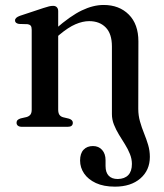

<svg xmlns="http://www.w3.org/2000/svg" viewBox="-20 -498 645 754"><path d="M208.5 -454.5V-68Q208.5 -54 213.5 -47Q218.5 -40 228 -37.5L251 -32Q266 -27 266 -16Q266 0 246 0H66Q56 0 50.5 -4.2Q45 -8.5 45 -16Q45 -22.5 49 -26.5Q53 -30.5 61 -33L85 -38.5Q94.5 -41.5 99.5 -48Q104.5 -54.5 104.5 -67.5V-381Q104.5 -392 100.8 -396.8Q97 -401.5 89 -403L54.5 -404Q46.5 -405.5 42.8 -408.8Q39 -412 39 -418Q39 -429 58.5 -436L150.5 -466.5Q164 -471 172.5 -473Q181 -475 189 -475Q198 -475 203.2 -469.5Q208.5 -464 208.5 -454.5ZM419.5 -50V-315.5Q419.5 -365.5 395.2 -390.2Q371 -415 330 -415Q305 -415 276.5 -402.8Q248 -390.5 214 -362L192.5 -343.5L173.5 -363L198 -384.5Q257 -436 301.5 -457.2Q346 -478.5 387 -478.5Q448 -478.5 485.8 -440.8Q523.5 -403 523.5 -335.5L523 -70.5Q523 -44.5 529.8 -20.8Q536.5 3 545.8 25.8Q555 48.5 561.8 71.2Q568.5 94 568.5 118Q568.5 170.5 531.2 202.8Q494 235 431.5 235Q387 235 356.5 220.8Q326 206.5 310.2 183.2Q294.5 160 294.5 132.5Q294.5 104.5 308.2 90Q322 75.5 345 75.5Q367.5 75.5 381 90.8Q394.5 106 394.5 131V154Q394.5 179 406.8 192Q419 205 442.5 205Q469.5 204.5 483.8 189.5Q498 174.5 498 146Q498 126 490.2 106.8Q482.5 87.5 470.8 68.8Q459 50 447.2 30.8Q435.5 11.5 427.5 -8.5Q419.5 -28.5 419.5 -50Z"/></svg>

Font: Fraunces 18pt
Style: Regular
Weight: 400
Version: Version 1.000;[b76b70a41]